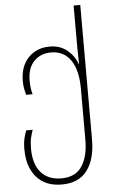

<svg xmlns="http://www.w3.org/2000/svg" viewBox="-65 -802 642 1094"><g transform="rotate(-5 256.5 -255.0)"><path d="M244 250Q149 250 98.5 190.5Q48 131 48 32Q48 -6 54.5 -32Q61 -58 68 -75H105Q98 -57 92 -31Q86 -5 86 30Q86 120 127.5 167.5Q169 215 244 215Q325 215 362 159Q399 103 399 9V-285Q399 -391 359.5 -448Q320 -505 246 -505Q188 -505 150 -466.5Q112 -428 112 -355Q112 -330 115 -310.5Q118 -291 122 -277H85Q81 -291 77 -311.5Q73 -332 73 -356Q73 -441 120.5 -490Q168 -539 243 -539Q302 -539 342.5 -505.5Q383 -472 399 -425H401Q401 -446 400 -473.5Q399 -501 399 -521V-760H437V9Q437 122 389 186Q341 250 244 250Z"/></g></svg>

Font: Noto Sans Georgian SemiCondensed ExtraLight
Style: Regular
Weight: 200
Width: 4
Designer: Monotype Design Team, Akaki Razmadze
Foundry: Google LLC
Version: Version 2.005; ttfautohint (v1.8.4.7-5d5b)